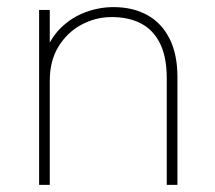

<svg xmlns="http://www.w3.org/2000/svg" viewBox="-20 -520 604 540"><path d="M90 0V-492H120V-368L105 -365Q120 -411 150.5 -441Q181 -471 220 -485.5Q259 -500 299 -500Q354 -500 394.5 -477.5Q435 -455 457 -411Q479 -367 479 -304V0H449V-300Q449 -359 430.5 -397Q412 -435 377.5 -453.5Q343 -472 294 -472Q249 -472 209 -450.5Q169 -429 144.5 -389Q120 -349 120 -293V0Z"/></svg>

Font: Fustat ExtraLight
Style: Regular
Weight: 250
Designer: Mohamed Gaber, Khaled Hosny, Laura Garcia Mut
Foundry: Kief Type Foundry, Alif Type Foundry, Hard Type Foundry
Version: Version 1.007